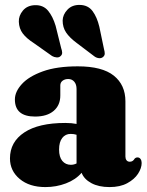

<svg xmlns="http://www.w3.org/2000/svg" viewBox="-20 -748 596 780"><path d="M20.5 -104.5Q20.5 -171.5 78.8 -210Q137 -248.5 245.5 -248.5Q271.5 -248.5 291 -244.5V-386.5Q291 -405 281.8 -416Q272.5 -427 257 -427Q243.5 -427 234.2 -420Q225 -413 225 -401V-360Q225 -320.5 198 -297.5Q171 -274.5 122.5 -274.5Q40.5 -274.5 40.5 -344Q40.5 -375.5 68.8 -406.5Q97 -437.5 153.8 -458Q210.5 -478.5 296 -478.5Q395 -478.5 442.2 -440.8Q489.5 -403 489.5 -336.5V-112Q489.5 -103 494 -97Q498.5 -91 507.5 -91Q520 -91 527 -103.5Q532 -108.5 538.5 -108.5Q546.5 -108.5 551 -102Q555.5 -95.5 555.5 -86Q555.5 -65 540.8 -42.2Q526 -19.5 497 -3.8Q468 12 425 12Q381 12 351.2 -4Q321.5 -20 311.5 -46Q287.5 -18 248 -3Q208.5 12 164.5 12Q99.5 12 60 -21Q20.5 -54 20.5 -104.5ZM220 -140.5Q220 -110 233.2 -94.2Q246.5 -78.5 268 -78.5Q280 -78.5 291 -84V-200.5Q280.5 -204 267 -204Q245.5 -204 232.8 -187.5Q220 -171 220 -140.5ZM383.5 -639.5 402.5 -548.5Q405.5 -538.5 405.5 -530.2Q405.5 -522 398 -516Q391 -510.5 381.2 -511.8Q371.5 -513 363.5 -519L291.5 -573.5Q262.5 -595 248.5 -616Q234.5 -637 234.5 -664.5Q235 -688.5 253.8 -708.5Q272.5 -728.5 304 -728Q337.5 -727.5 355.8 -703.2Q374 -679 383.5 -639.5ZM206 -643 228.5 -552.5Q232 -543 232.5 -534.5Q233 -526 226 -520Q220 -514 210 -514.8Q200 -515.5 191.5 -520.5L118 -572.5Q87.5 -592 72.5 -612Q57.5 -632 56.5 -659.5Q55.5 -684 73 -705Q90.5 -726 122 -727Q155.5 -728 175 -704.8Q194.5 -681.5 206 -643Z"/></svg>

Font: Fraunces 72pt S050 Black
Style: Regular
Weight: 900
Version: Version 1.000; ttfautohint (v1.8.3)